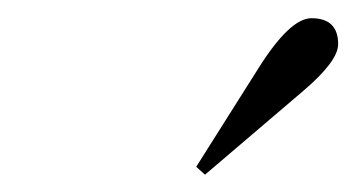

<svg xmlns="http://www.w3.org/2000/svg" viewBox="-20 -639 397 214"><path d="M208.5 -444.3 198.7 -453.1 268.1 -563Q303.2 -618.7 327.1 -618.7Q356.9 -618.7 356.9 -589.8Q356.9 -570.8 317.9 -537.6Z"/></svg>

Font: Atsinvsda
Style: Italic
Weight: 400
Italic angle: -12°
Designer: Al Webster
Foundry: Al Webster and Michael Everson
Version: Version 2.000